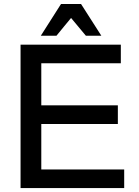

<svg xmlns="http://www.w3.org/2000/svg" viewBox="-20 -956 707 976"><path d="M189.9 -325.7V-94.7H611.3V0H84.5V-729H594.2V-634.3H189.9V-420.4H579.1V-325.7ZM290 -935.5H392.1L495.1 -774.4H416.5L341.3 -864.7Q322.8 -842.8 304 -819.6Q285.2 -796.4 267.1 -774.4H187.5Z"/></svg>

Font: SolaimanLipi
Style: Bold
Weight: 700
Designer: Solaiman Karim
Foundry: Al Mamun Sumon
Version: Version 2.000